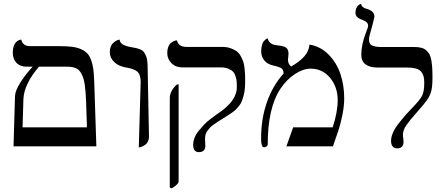

<svg xmlns="http://www.w3.org/2000/svg" viewBox="-20 -766 2346 1005"><path d="M184.1 -417Q105 -324.7 102.5 -245.6L98.1 -99.6H435.1L430.7 -231.4Q428.7 -289.1 423.6 -323.2Q418.5 -357.4 406.7 -379.4Q395 -401.4 377 -409.2Q358.9 -417 329.6 -417ZM50.8 0 58.6 -263.2Q59.6 -292 87.6 -335.7Q115.7 -379.4 150.9 -417H119.6Q85 -417 65.9 -437.5Q46.9 -458 46.9 -490.2Q46.9 -509.3 51.5 -523.4Q56.2 -537.6 62.7 -543.9Q69.3 -550.3 75.7 -554Q82 -557.6 86.9 -558.1L91.3 -558.6Q99.1 -524.4 137.7 -524.4H293.9Q331.5 -524.4 357.7 -521Q383.8 -517.6 404.1 -508.5Q424.3 -499.5 436.5 -486.8Q448.7 -474.1 456.8 -452.4Q464.8 -430.7 468.3 -404.8Q471.7 -378.9 473.1 -340.8L484.4 0Z M706.5 5.9 716.3 -336.4Q716.3 -376 698.7 -391.1Q681.2 -406.2 638.2 -413.1Q600.6 -419.4 577.6 -441.4Q554.7 -463.4 554.7 -494.1Q554.7 -509.8 559.8 -522.2Q564.9 -534.7 572.5 -541.3Q580.1 -547.9 587.6 -552.2Q595.2 -556.6 600.6 -557.6L605.5 -559.1Q606.9 -548.8 613.3 -541.3Q619.6 -533.7 630.6 -529.3Q641.6 -524.9 648.7 -522.9Q655.8 -521 667.5 -519Q685.1 -516.1 693.4 -514.2Q701.7 -512.2 713.6 -507.6Q725.6 -502.9 731.2 -495.8Q736.8 -488.8 742.7 -477.1Q748.5 -465.3 750.7 -447.8Q752.9 -430.2 752.9 -406.2L759.8 -51.3Q759.8 -37.1 754.4 -25.9Q749 -14.6 741.2 -9Q733.4 -3.4 725.3 0.2Q717.3 3.9 711.9 4.9Z M878.9 219.7 868.7 215.8V-251Q868.7 -291 906.7 -324.2H915V183.6Q915 198.2 878.9 219.7ZM1053.2 -38.1Q1053.2 -35.6 1054 -23.4Q1054.7 -11.2 1054.7 -3.4Q1054.7 30.3 1021 30.3Q991.2 30.3 991.2 -7.8Q991.2 -26.4 998.5 -45.2Q1005.9 -64 1020.5 -81.8Q1035.2 -99.6 1047.9 -113.3Q1060.5 -127 1080.8 -142.3Q1101.1 -157.7 1109.1 -163.6Q1117.2 -169.4 1132.8 -180.2Q1141.1 -185.5 1152.3 -194.8Q1163.6 -204.1 1180.4 -221.2Q1197.3 -238.3 1208.5 -262Q1219.7 -285.6 1219.7 -309.6Q1219.7 -326.7 1219 -337.6Q1218.3 -348.6 1213.6 -364.5Q1209 -380.4 1200.7 -389.6Q1192.4 -398.9 1176.3 -406Q1160.2 -413.1 1137.2 -413.1H934.6Q899.9 -413.1 877.7 -435.1Q855.5 -457 855.5 -488.3Q855.5 -506.8 860.6 -520.3Q865.7 -533.7 873.3 -540Q880.9 -546.4 888.4 -550Q896 -553.7 901.4 -554.2L906.2 -554.7Q914.1 -520.5 955.1 -520.5H1141.6Q1166.5 -520.5 1186 -513.9Q1205.6 -507.3 1218.3 -498Q1231 -488.8 1240 -472.7Q1249 -456.5 1253.4 -443.1Q1257.8 -429.7 1260 -409.2Q1262.2 -388.7 1262.7 -376.2Q1263.2 -363.8 1263.2 -344.2Q1263.2 -320.8 1261.5 -301.3Q1259.8 -281.7 1255.1 -265.6Q1250.5 -249.5 1246.3 -237.5Q1242.2 -225.6 1232.9 -214.1Q1223.6 -202.6 1217.3 -195.6Q1210.9 -188.5 1197.5 -178.7Q1184.1 -168.9 1175.8 -163.8Q1167.5 -158.7 1150.4 -147.9Q1131.3 -136.2 1122.6 -130.6Q1113.8 -125 1099.9 -115.2Q1085.9 -105.5 1079.6 -98.4Q1073.2 -91.3 1065.9 -81.5Q1058.6 -71.8 1055.9 -61Q1053.2 -50.3 1053.2 -38.1Z M1600.1 -532.7Q1658.2 -522.9 1700.2 -480.2Q1742.2 -437.5 1762 -378.4Q1781.7 -319.3 1781.7 -252Q1781.7 -208.5 1771.2 -159.4Q1760.7 -110.4 1751.5 -83.5L1722.7 0H1479L1514.6 -99.6H1721.2Q1747.6 -178.7 1747.6 -241.2Q1747.6 -311 1707.5 -358.9Q1667.5 -406.7 1606 -406.7Q1566.9 -406.7 1523.7 -378.4Q1480.5 -350.1 1448.2 -301.8Q1381.3 -202.1 1381.3 -8.8Q1381.3 -4.9 1375.7 0Q1370.1 4.9 1363.8 4.9Q1353.5 4.9 1350.1 -6.6Q1346.7 -18.1 1346.7 -42.5Q1346.7 -144 1377.2 -231.2Q1407.7 -318.4 1464.4 -380.9Q1464.4 -399.9 1453.6 -408Q1442.9 -416 1409.2 -423.3Q1379.4 -430.2 1363.3 -450Q1347.2 -469.7 1347.2 -496.6Q1347.2 -514.2 1350.6 -527.8Q1354 -541.5 1359.1 -548.1Q1364.3 -554.7 1369.4 -558.8Q1374.5 -563 1377.9 -564L1381.3 -564.9Q1384.3 -553.7 1390.1 -546.4Q1396 -539.1 1404.5 -535.4Q1413.1 -531.7 1419.4 -530.5Q1425.8 -529.3 1435.5 -528.3Q1447.8 -526.9 1455.1 -525.4Q1462.4 -523.9 1471.7 -519.8Q1481 -515.6 1485.6 -506.8Q1490.2 -498 1490.2 -484.9Q1490.2 -476.1 1488.8 -467.5Q1487.3 -459 1487.3 -453.1Q1487.3 -442.9 1491.9 -432.6Q1496.6 -422.4 1503.9 -418Q1547.4 -442.4 1572 -470Q1596.7 -497.6 1600.1 -532.7Z M1911.6 -558.1Q1911.6 -535.2 1928 -527.6Q1944.3 -520 1977.1 -520H2147Q2168.9 -520 2184.6 -516.1Q2200.2 -512.2 2210.9 -502.7Q2221.7 -493.2 2228 -481.7Q2234.4 -470.2 2237.8 -450.4Q2241.2 -430.7 2242.4 -410.9Q2243.7 -391.1 2243.7 -360.8Q2243.7 -315.4 2237.8 -291.3Q2231.9 -267.1 2217.8 -246.1Q2203.6 -225.1 2165 -181.6Q2125 -136.7 2106.9 -110.4Q2088.9 -84 2088.9 -60.5Q2088.9 -53.2 2090.6 -41.7Q2092.3 -30.3 2092.3 -25.4Q2092.3 10.7 2059.6 10.7Q2026.9 10.7 2026.9 -29.8Q2026.9 -49.8 2038.3 -74.5Q2049.8 -99.1 2070.8 -125.2Q2091.8 -151.4 2105 -166.3Q2118.2 -181.2 2137.2 -200.7Q2177.2 -241.7 2189 -264.2Q2200.7 -286.6 2200.7 -331.5Q2200.7 -352.1 2197.5 -365.2Q2194.3 -378.4 2185.1 -390.1Q2175.8 -401.9 2156.7 -407.2Q2137.7 -412.6 2107.4 -412.6H1955.1Q1915.5 -412.6 1893.3 -429.2Q1871.1 -445.8 1871.1 -479Q1871.1 -532.7 1896 -596.7Q1906.7 -621.6 1906.7 -632.8Q1906.7 -651.9 1874.5 -662.6Q1840.8 -674.8 1840.8 -697.8Q1840.8 -707 1842.5 -714.6Q1844.2 -722.2 1846.7 -726.8Q1849.1 -731.4 1852.3 -735.1Q1855.5 -738.8 1858.6 -740.7Q1861.8 -742.7 1864.3 -743.7Q1866.7 -744.6 1868.7 -745.1L1870.1 -745.6Q1873 -726.6 1900.4 -719.2Q1939.9 -708.5 1939.9 -678.2Q1939.9 -675.8 1931.4 -642.3Q1922.9 -608.9 1920.4 -601.6Q1911.6 -575.2 1911.6 -558.1Z"/></svg>

Font: Libertinage
Style: l
Weight: 400
Designer: OSP
Foundry: OSP
Version: Version 1.0; 2008; OFL relea